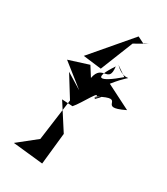

<svg xmlns="http://www.w3.org/2000/svg" viewBox="-209 -849 901 1037"><g transform="rotate(30 242.0 -330.5)"><path d="M382 -529C275 -437 234 -438 313 -556C327 -449 247 -536 228 -435L190 -495L67 -456L207 -345L109 -405L191 -273L156 -13L43 77L231 97L252 -100L151 -257L218 -253C253 -291 318 -426 301 -345C379 -424 266 -322 303 -362C461 -447 326 -305 484 -382L332 -459C446 -601 407 -483 321 -571ZM339 -758 135 -519 249 -505 330 -708 409 -753 383 -736Z"/></g></svg>

Font: Asimov Silicon
Style: Regular
Weight: 400
Designer: Google
Version: Version 2.000980; 2014